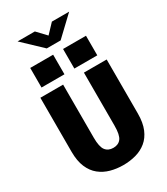

<svg xmlns="http://www.w3.org/2000/svg" viewBox="-269 -1241 1188 1367"><g transform="rotate(-30 325.0 -558.0)"><path d="M326 11Q271.5 11 222.5 -2.5Q173.5 -16 135.2 -46.8Q97 -77.5 75 -129Q53 -180.5 53 -256V-700H240V-264Q240 -188.5 262 -159.8Q284 -131 326 -131Q368 -131 389.5 -159.8Q411 -188.5 411 -264V-700H598V-256Q598 -180.5 576.2 -129Q554.5 -77.5 516.8 -46.8Q479 -16 430 -2.5Q381 11 326 11ZM96.5 -920H285V-759H96.5ZM366.5 -920H555V-759H366.5ZM113 -1128.5H255L325 -1054.5L395 -1128.5H537L382 -981.5H268Z"/></g></svg>

Font: Trispace ExtraBold
Style: Regular
Weight: 800
Designer: Tyler Finck
Foundry: Etcetera Type Company
Version: Version 1.210; ttfautohint (v1.8.3)